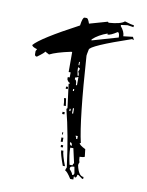

<svg xmlns="http://www.w3.org/2000/svg" viewBox="-82 -779 643 839"><g transform="rotate(10 239.5 -360.0)"><path d="M274.4 -612.3 389.6 -645.5Q389.6 -668 380.9 -668Q352.5 -649.4 338.9 -649.4V-654.3Q299.8 -640.6 274.4 -617.2ZM293 -18.6Q301.8 -18.6 301.8 -28.3L296.9 -55.7Q278.3 -55.7 278.3 -46.9V-42Q293 -26.4 293 -18.6ZM288.1 -60.5Q288.1 -69.3 293 -69.3L278.3 -134.8H264.6V-129.9Q264.6 -103.5 274.4 -60.5ZM269.5 -143.6Q269.5 -158.2 259.8 -158.2V-153.3Q261.7 -143.6 269.5 -143.6ZM288.1 -176.8V-190.4H278.3Q283.2 -181.6 283.2 -176.8ZM237.3 -292V-301.8H232.4V-292ZM251 -283.2V-306.6H246.1V-283.2ZM237.3 -380.9V-389.6H232.4V-380.9ZM246.1 -408.2V-445.3Q237.3 -440.4 232.4 -440.4V-431.6Q241.2 -431.6 241.2 -408.2ZM246.1 -450.2Q246.1 -460 241.2 -468.8Q246.1 -477.5 246.1 -482.4L237.3 -487.3V-473.6L241.2 -450.2ZM241.2 -496.1V-510.7H237.3V-496.1ZM301.8 0H288.1Q267.6 -32.2 259.8 -32.2Q259.8 -37.1 264.6 -46.9Q246.1 -192.4 218.8 -296.9Q218.8 -301.8 222.7 -301.8L209 -408.2Q213.9 -408.2 213.9 -413.1Q207 -413.1 200.2 -426.8V-436.5H209V-459H200.2V-547.9H195.3Q130.9 -534.2 102.5 -519.5L84 -529.3Q84 -524.4 51.8 -501Q42 -501 42 -510.7V-524.4L46.9 -533.2Q23.4 -540 23.4 -547.9Q51.8 -582 213.9 -668Q218.8 -705.1 227.5 -705.1H237.3Q243.2 -705.1 251 -682.6L330.1 -705.1Q334 -705.1 334 -701.2Q388.7 -705.1 404.3 -719.7Q434.6 -710 445.3 -710V-701.2Q441.4 -701.2 418 -705.1L389.6 -701.2V-696.3Q408.2 -674.8 408.2 -654.3L450.2 -659.2L455.1 -649.4V-645.5Q450.2 -645.5 450.2 -649.4Q269.5 -587.9 269.5 -570.3Q264.6 -546.9 264.6 -543Q283.2 -262.7 306.6 -162.1H301.8Q301.8 -153.3 330.1 -139.6L334 -106.4Q327.1 -102.5 311.5 -102.5Q311.5 -86.9 315.4 -79.1Q311.5 -70.3 311.5 -65.4Q321.3 -18.6 343.8 -18.6V-9.8H338.9L320.3 -23.4H315.4Q315.4 -9.8 306.6 -9.8Q306.6 -13.7 301.8 -13.7ZM255.9 -50.8H246.1Q227.5 -101.6 227.5 -116.2H237.3Q237.3 -98.6 255.9 -50.8ZM232.4 -129.9H222.7V-139.6H232.4ZM227.5 -153.3H218.8V-171.9H227.5ZM222.7 -185.5H218.8V-195.3H222.7ZM213.9 -273.4H204.1V-283.2H213.9ZM213.9 -310.5H204.1Q204.1 -325.2 200.2 -343.8H209ZM209 -384.8H200.2V-394.5H209Z"/></g></svg>

Font: Blackcraft
Style: Regular
Weight: 400
Designer: GGBotNet
Foundry: GGBotNet
Version: 1.00